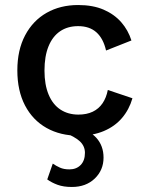

<svg xmlns="http://www.w3.org/2000/svg" viewBox="-20 -530 587 764"><path d="M291 -510Q350 -510 392.5 -491.5Q435 -473 462.5 -441.5Q490 -410 503 -369L402 -329Q391 -377 363.5 -401.5Q336 -426 291 -426Q249 -426 219 -405.5Q189 -385 173 -345.5Q157 -306 157 -249Q157 -193 173.5 -153.5Q190 -114 220.5 -94Q251 -74 292 -74Q325 -74 349 -85.5Q373 -97 388 -119Q403 -141 409 -172L507 -139Q494 -94 465.5 -60.5Q437 -27 393 -8.5Q349 10 293 10Q220 10 165 -21Q110 -52 79.5 -110.5Q49 -169 49 -250Q49 -331 80 -389.5Q111 -448 165.5 -479Q220 -510 291 -510ZM228 -6 268 -30Q334 -14 363 18Q392 50 392 97Q392 147 357 180.5Q322 214 266 214Q233 214 209.5 205.5Q186 197 168 184L190 121Q203 130 218.5 137Q234 144 256 144Q284 144 301 126.5Q318 109 318 78Q318 52 298.5 33Q279 14 228 -6Z"/></svg>

Font: Kantumruy Pro Medium
Style: Regular
Weight: 500
Designer: Sovichet Tep
Foundry: Sovichet Tep
Version: Version 1.002